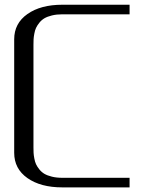

<svg xmlns="http://www.w3.org/2000/svg" viewBox="-20 -812 644 832"><path d="M541.5 -791.5V-750H250Q225.1 -750 205.1 -745.1Q185.1 -740.2 172.4 -732.7Q159.7 -725.1 150.4 -713.4Q141.1 -701.7 136.2 -691.2Q131.3 -680.7 128.7 -666Q126 -651.4 125.5 -641.6Q125 -631.8 125 -618.7V-172.9Q125 -159.7 125.5 -149.9Q126 -140.1 128.7 -125.5Q131.3 -110.8 136.2 -100.3Q141.1 -89.8 150.4 -78.1Q159.7 -66.4 172.4 -58.8Q185.1 -51.3 205.1 -46.4Q225.1 -41.5 250 -41.5H541.5V0H250Q156.2 0 98.9 -40.3Q41.5 -80.6 41.5 -149.9V-641.6Q41.5 -710.9 98.9 -751.2Q156.2 -791.5 250 -791.5Z"/></svg>

Font: Gputeks
Style: Regular
Weight: 500
Version: Version 0.9